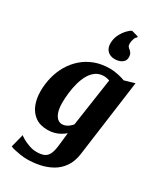

<svg xmlns="http://www.w3.org/2000/svg" viewBox="-268 -961 1111 1309"><g transform="rotate(30 288.0 -306.0)"><path d="M481.5 36.5Q473 100 443.8 142.2Q414.5 184.5 371.8 208.5Q329 232.5 279.5 242.8Q230 253 181 253Q156.5 253 129.5 249Q102.5 245 80 239.8Q57.5 234.5 47.5 229L74 125Q79.5 131.5 101.2 144Q123 156.5 152.8 167Q182.5 177.5 211.5 177.5Q244.5 177.5 267 169Q289.5 160.5 302.5 137.2Q315.5 114 321 70.5L333.5 -40Q318 -26.5 298.5 -15.2Q279 -4 255 3Q231 10 201.5 10Q141.5 10 103.5 -17.8Q65.5 -45.5 47.2 -92Q29 -138.5 29 -195Q29 -251.5 42.5 -305.8Q56 -360 83.2 -406.8Q110.5 -453.5 150.8 -489.2Q191 -525 244.2 -545.2Q297.5 -565.5 363.5 -565.5Q395 -565.5 428.2 -558.2Q461.5 -551 483 -542.5L563 -565.5ZM398 -492.5Q388.5 -496 377 -498.2Q365.5 -500.5 353 -500.5Q317 -500.5 290.5 -482Q264 -463.5 246 -432Q228 -400.5 217.2 -361.2Q206.5 -322 201.5 -280.2Q196.5 -238.5 196.5 -199.5Q196.5 -169.5 201.5 -146Q206.5 -122.5 216 -106.2Q225.5 -90 238.8 -81.5Q252 -73 268.5 -73Q283 -73 296.5 -78.8Q310 -84.5 321.5 -94Q333 -103.5 342.5 -114.5ZM356.5 -637Q322 -637 300 -658Q278 -679 278.5 -718Q279 -755.5 295.2 -786.8Q311.5 -818 331.8 -838.8Q352 -859.5 364 -863.5H366L416 -849.5L417.5 -842Q406.5 -837 399.8 -817.5Q393 -798 393 -780Q393 -764.5 399.2 -757Q405.5 -749.5 412.5 -744.5Q420.5 -738.5 428 -727Q435.5 -715.5 435.5 -697Q435.5 -674 422.8 -661Q410 -648 392.5 -642.5Q375 -637 360 -637Z"/></g></svg>

Font: Merriweather 24pt Black
Style: Italic
Weight: 900
Italic angle: -7.8°
Designer: Eben Sorkin
Foundry: Eben Sorkin
Version: Version 2.101